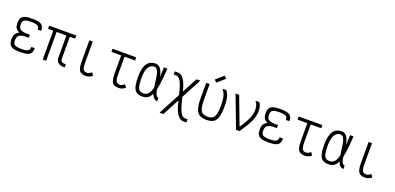

<svg xmlns="http://www.w3.org/2000/svg" viewBox="14 -2082 7172 3489"><g transform="rotate(20 3600.0 -337.0)"><path d="M300 14Q214 14 164.5 -1.5Q115 -17 94 -53Q73 -89 73 -152Q73 -216 93 -251Q113 -286 164 -313Q113 -340 93 -373.5Q73 -407 73 -467Q73 -530 94 -565.5Q115 -601 164.5 -616.5Q214 -632 300 -632Q387 -632 436.5 -618Q486 -604 506.5 -571Q527 -538 527 -479H461Q461 -532 426.5 -551.5Q392 -571 300 -571Q240 -571 204.5 -561.5Q169 -552 154 -529.5Q139 -507 139 -467Q139 -424 152 -398Q165 -372 196.5 -359.5Q228 -347 281 -343H358V-283H281Q228 -279 196.5 -265.5Q165 -252 152 -225Q139 -198 139 -152Q139 -112 154 -89Q169 -66 204.5 -56.5Q240 -47 300 -47Q392 -47 426.5 -67.5Q461 -88 461 -144H527Q527 -84 506.5 -49.5Q486 -15 436.5 -0.5Q387 14 300 14Z M1157 0Q1071 2 1029.5 -33Q988 -68 988 -143V-618H1157V-557H633V-618H1157V-557H1054V-143Q1054 -111 1063 -92.5Q1072 -74 1094.5 -67Q1117 -60 1157 -61ZM733 0V-593H799V0Z M1569 14Q1509 14 1474 -6.5Q1439 -27 1424.5 -77Q1410 -127 1410 -212V-618H1476V-212Q1476 -149 1484.5 -113Q1493 -77 1513.5 -62Q1534 -47 1569 -47Q1590 -47 1609 -56Q1628 -65 1656 -89L1694 -32Q1655 -6 1628 4Q1601 14 1569 14Z M2205 14Q2145 14 2110.5 -6.5Q2076 -27 2061.5 -77Q2047 -127 2047 -212V-595H2113V-212Q2113 -149 2121.5 -113Q2130 -77 2150.5 -62Q2171 -47 2205 -47Q2227 -47 2245.5 -56Q2264 -65 2293 -89L2331 -32Q2292 -6 2265 4Q2238 14 2205 14ZM1858 -557V-618H2316V-557Z M2948 -66V0Q2908 0 2882 -24Q2856 -48 2840.5 -88.5Q2825 -129 2815.5 -180Q2806 -231 2799.5 -285Q2793 -339 2786 -390Q2779 -441 2767 -482Q2755 -523 2735.5 -547Q2716 -571 2684 -571Q2643 -571 2609 -546Q2575 -521 2554.5 -462Q2534 -403 2534 -298Q2534 -202 2545.5 -147.5Q2557 -93 2584.5 -70Q2612 -47 2660 -47Q2706 -47 2740 -75Q2774 -103 2797 -168Q2820 -233 2833.5 -343Q2847 -453 2852 -618H2918Q2908 -437 2890.5 -315.5Q2873 -194 2843.5 -121Q2814 -48 2769.5 -17Q2725 14 2660 14Q2587 14 2545.5 -15.5Q2504 -45 2486 -113.5Q2468 -182 2468 -298Q2468 -392 2483.5 -456Q2499 -520 2528.5 -559Q2558 -598 2597.5 -615Q2637 -632 2684 -632Q2730 -632 2759.5 -608.5Q2789 -585 2808 -544Q2827 -503 2837 -453Q2847 -403 2853 -349Q2859 -295 2864.5 -245Q2870 -195 2879 -154.5Q2888 -114 2904.5 -90Q2921 -66 2948 -66Z M3520 182Q3471 182 3435.5 150.5Q3400 119 3374 66.5Q3348 14 3329 -51.5Q3310 -117 3293.5 -187.5Q3277 -258 3260 -323.5Q3243 -389 3222.5 -442Q3202 -495 3174 -526Q3146 -557 3107 -557H3062V-618H3120Q3168 -618 3203.5 -586.5Q3239 -555 3264.5 -502.5Q3290 -450 3309 -384.5Q3328 -319 3345 -248.5Q3362 -178 3379 -112.5Q3396 -47 3417 6Q3438 59 3466 90Q3494 121 3533 121H3578V182ZM3058 182 3482 -618H3555L3131 182Z M3900 14Q3814 14 3763.5 -18Q3713 -50 3691.5 -124Q3670 -198 3670 -324V-618H3736V-324Q3736 -218 3751 -158Q3766 -98 3802 -72.5Q3838 -47 3900 -47Q3963 -47 3998.5 -72.5Q4034 -98 4049 -158Q4064 -218 4064 -324Q4064 -380 4059.5 -422.5Q4055 -465 4046 -498.5Q4037 -532 4022 -561Q4007 -590 3984 -618H4059Q4086 -582 4101 -543Q4116 -504 4123 -452Q4130 -400 4130 -324Q4130 -198 4108.5 -124Q4087 -50 4037 -18Q3987 14 3900 14ZM3838 -682 3795 -728 3942 -856 3985 -810Z M4471 0 4237 -618H4306L4537 -9V0ZM4537 0 4493 -49Q4546 -124 4581 -183Q4616 -242 4636.5 -290Q4657 -338 4666 -379Q4675 -420 4675 -459Q4675 -506 4664 -540.5Q4653 -575 4623 -618H4700Q4723 -578 4732 -543.5Q4741 -509 4741 -459Q4741 -413 4731 -367.5Q4721 -322 4698 -269Q4675 -216 4635.5 -150.5Q4596 -85 4537 0Z M5100 14Q5014 14 4964.5 -1.5Q4915 -17 4894 -53Q4873 -89 4873 -152Q4873 -216 4893 -251Q4913 -286 4964 -313Q4913 -340 4893 -373.5Q4873 -407 4873 -467Q4873 -530 4894 -565.5Q4915 -601 4964.5 -616.5Q5014 -632 5100 -632Q5187 -632 5236.5 -618Q5286 -604 5306.5 -571Q5327 -538 5327 -479H5261Q5261 -532 5226.5 -551.5Q5192 -571 5100 -571Q5040 -571 5004.5 -561.5Q4969 -552 4954 -529.5Q4939 -507 4939 -467Q4939 -424 4952 -398Q4965 -372 4996.5 -359.5Q5028 -347 5081 -343H5158V-283H5081Q5028 -279 4996.5 -265.5Q4965 -252 4952 -225Q4939 -198 4939 -152Q4939 -112 4954 -89Q4969 -66 5004.5 -56.5Q5040 -47 5100 -47Q5192 -47 5226.5 -67.5Q5261 -88 5261 -144H5327Q5327 -84 5306.5 -49.5Q5286 -15 5236.5 -0.5Q5187 14 5100 14Z M5805 14Q5745 14 5710.5 -6.5Q5676 -27 5661.5 -77Q5647 -127 5647 -212V-595H5713V-212Q5713 -149 5721.5 -113Q5730 -77 5750.5 -62Q5771 -47 5805 -47Q5827 -47 5845.5 -56Q5864 -65 5893 -89L5931 -32Q5892 -6 5865 4Q5838 14 5805 14ZM5458 -557V-618H5916V-557Z M6548 -66V0Q6508 0 6482 -24Q6456 -48 6440.5 -88.5Q6425 -129 6415.5 -180Q6406 -231 6399.5 -285Q6393 -339 6386 -390Q6379 -441 6367 -482Q6355 -523 6335.5 -547Q6316 -571 6284 -571Q6243 -571 6209 -546Q6175 -521 6154.5 -462Q6134 -403 6134 -298Q6134 -202 6145.5 -147.5Q6157 -93 6184.5 -70Q6212 -47 6260 -47Q6306 -47 6340 -75Q6374 -103 6397 -168Q6420 -233 6433.5 -343Q6447 -453 6452 -618H6518Q6508 -437 6490.5 -315.5Q6473 -194 6443.5 -121Q6414 -48 6369.5 -17Q6325 14 6260 14Q6187 14 6145.5 -15.5Q6104 -45 6086 -113.5Q6068 -182 6068 -298Q6068 -392 6083.5 -456Q6099 -520 6128.5 -559Q6158 -598 6197.5 -615Q6237 -632 6284 -632Q6330 -632 6359.5 -608.5Q6389 -585 6408 -544Q6427 -503 6437 -453Q6447 -403 6453 -349Q6459 -295 6464.5 -245Q6470 -195 6479 -154.5Q6488 -114 6504.5 -90Q6521 -66 6548 -66Z M6969 14Q6909 14 6874 -6.5Q6839 -27 6824.5 -77Q6810 -127 6810 -212V-618H6876V-212Q6876 -149 6884.5 -113Q6893 -77 6913.5 -62Q6934 -47 6969 -47Q6990 -47 7009 -56Q7028 -65 7056 -89L7094 -32Q7055 -6 7028 4Q7001 14 6969 14Z"/></g></svg>

Font: Victor Mono Light
Style: Regular
Weight: 300
Monospace: yes
Designer: Rune Bjørnerås
Version: Version 1.561;gftools[0.9.30]